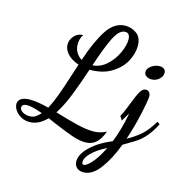

<svg xmlns="http://www.w3.org/2000/svg" viewBox="-202 -849 1218 1259"><g transform="rotate(15 407.0 -220.0)"><path d="M213 17 165 -4Q111 53 49 53Q16 53 -10 38Q-36 23 -50 1.5Q-64 -20 -64 -40Q-64 -62 -44.5 -76Q-25 -90 18 -90Q67 -90 144 -70Q167 -112 188.5 -170Q210 -228 238 -317L263 -394Q214 -410 186.5 -440Q159 -470 159 -503Q159 -535 182.5 -562Q206 -589 243 -589Q223 -563 223 -521Q223 -490 237.5 -466.5Q252 -443 275 -429Q320 -565 371 -642.5Q422 -720 496 -720Q538 -720 572.5 -694.5Q607 -669 607 -612Q607 -561 578.5 -507.5Q550 -454 490 -417Q430 -380 341 -380Q305 -271 273 -191Q241 -111 204 -54Q294 -27 357.5 -11.5Q421 4 469 4Q492 4 512.5 -1Q533 -6 557 -18Q537 37 508 62Q479 87 437 87Q396 87 344.5 69Q293 51 213 17ZM537 -636Q537 -681 504 -681Q464 -681 430 -613.5Q396 -546 352 -413Q406 -417 448 -455.5Q490 -494 513.5 -545.5Q537 -597 537 -636ZM113 -24Q42 -50 8 -50Q-10 -50 -19 -43.5Q-28 -37 -28 -26Q-28 -9 -8 3.5Q12 16 39 16Q62 16 77.5 6.5Q93 -3 113 -24ZM699 -462Q699 -486 725.5 -504Q752 -522 781 -522Q799 -522 810.5 -513Q822 -504 822 -487Q822 -462 800 -443Q778 -424 749 -424Q729 -424 714 -434Q699 -444 699 -462ZM413 221Q413 172 469 119.5Q525 67 610 33Q646 -56 667 -170Q653 -148 651 -145L632 -113L615 -140Q629 -166 642 -197.5Q655 -229 658 -238Q680 -296 696 -323Q712 -350 734 -350Q747 -350 756 -339.5Q765 -329 765 -313Q765 -286 744.5 -192Q724 -98 693 -6Q747 -36 784.5 -69Q822 -102 860 -166L878 -154Q853 -104 825.5 -71Q798 -38 772 -19.5Q746 -1 709 20L677 39Q638 143 586.5 211.5Q535 280 476 280Q447 280 430 264Q413 248 413 221ZM587 85Q522 118 487.5 152.5Q453 187 453 215Q453 232 465 232Q485 232 519 193Q553 154 587 85Z"/></g></svg>

Font: Dancing Script
Style: Bold
Weight: 700
Designer: Pablo Impallari
Foundry: Pablo Impallari
Version: Version 2.000